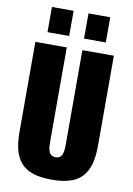

<svg xmlns="http://www.w3.org/2000/svg" viewBox="-110 -1107 821 1188"><g transform="rotate(10 300.5 -513.5)"><path d="M346.7 -881.8V-1040H483.4V-881.8ZM117.2 -881.8V-1040H253.4V-881.8ZM300.3 12.7Q230 12.7 182.1 -3.2Q134.3 -19 106 -52.5Q77.6 -85.9 65.7 -132.3Q53.7 -178.7 53.7 -244.6V-809.6H251V-211.4Q251 -194.8 252.4 -183.1Q253.9 -171.4 258.3 -157.5Q262.7 -143.6 273.4 -136Q284.2 -128.4 300.3 -128.4Q316.4 -128.4 327.1 -136Q337.9 -143.6 342.3 -157.5Q346.7 -171.4 347.9 -183.1Q349.1 -194.8 349.1 -211.4V-809.6H546.9V-244.6Q546.9 -178.7 534.7 -132.3Q522.5 -85.9 494.4 -52.5Q466.3 -19 418.2 -3.2Q370.1 12.7 300.3 12.7Z"/></g></svg>

Font: Oswald
Style: Heavy
Weight: 800
Designer: Vernon Adams
Foundry: Vernon Adams
Version: 3.0; ttfautohint (v0.95) -l 8 -r 50 -G 200 -x 0 -w "G" -W -c